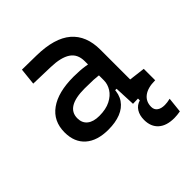

<svg xmlns="http://www.w3.org/2000/svg" viewBox="-200 -651 986 986"><g transform="rotate(-45 293.0 -157.5)"><path d="M498 207Q441.9 207 411.4 179.9Q380.9 152.8 380.9 103.5Q380.9 70.3 395.3 47.6Q409.7 24.9 436.5 17.1V-14.6L553.7 -15.6L563.5 0Q511.7 0 482.9 21.5Q454.1 43 454.1 82Q454.1 102.5 469 113.8Q483.9 125 510.7 125Q527.8 125 550.8 119.6L542 202.6Q530.8 204.6 519.3 205.8Q507.8 207 498 207ZM399.4 4.9 392.6 -148.4 378.9 -191.4V-325.2Q378.9 -377 342.5 -401.1Q306.2 -425.3 234.4 -427.2L110.4 -430.7L120.1 -522.5L224.6 -521Q353 -519 415.3 -465.6Q477.5 -412.1 477.5 -309.6V-93.8L565.4 -83V0ZM216.8 9.8Q135.7 9.8 91.3 -29.3Q46.9 -68.4 46.9 -139.6Q46.9 -221.7 108.2 -265.6Q169.4 -309.6 281.2 -309.6Q327.6 -309.6 364 -304Q400.4 -298.3 428.7 -287.1L407.2 -216.8Q374.5 -224.1 343.3 -225.3Q312 -226.6 279.3 -226.6Q144.5 -226.6 144.5 -144.5Q144.5 -110.4 167.7 -91.8Q190.9 -73.2 233.4 -73.2Q281.7 -73.2 314.2 -89.8Q346.7 -106.4 362.8 -132.3Q378.9 -158.2 378.9 -185.5V-242.2L409.2 -109.4H368.2L384.8 -125Q384.8 -80.1 364 -50Q343.3 -20 305.7 -5.1Q268.1 9.8 216.8 9.8Z"/></g></svg>

Font: Cascadia Mono
Style: Regular
Weight: 400
Monospace: yes
Designer: Aaron Bell
Foundry: Saja Typeworks
Version: Version 2102.003